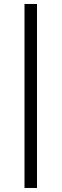

<svg xmlns="http://www.w3.org/2000/svg" viewBox="-20 -725 308 960"><path d="M102.5 214.8V-705.1H165V214.8Z"/></svg>

Font: Crimson Pro
Style: Regular
Weight: 400
Designer: Jacques Le Bailly
Foundry: Baron von Fonthausen
Version: Version 1.003